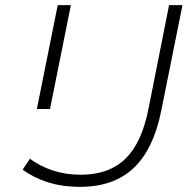

<svg xmlns="http://www.w3.org/2000/svg" viewBox="-20 -720 744 745"><path d="M291 5Q220 5 163.5 -13.5Q107 -32 68 -62L96 -104Q135 -75 185 -58.5Q235 -42 294 -42Q402 -42 466 -103.5Q530 -165 556 -297L636 -700H688L606 -292Q576 -141 498.5 -68Q421 5 291 5ZM123 -297 204 -700H255L174 -297Z"/></svg>

Font: Montserrat Thin Light
Style: Italic
Weight: 300
Italic angle: -11.3°
Version: Version 9.000